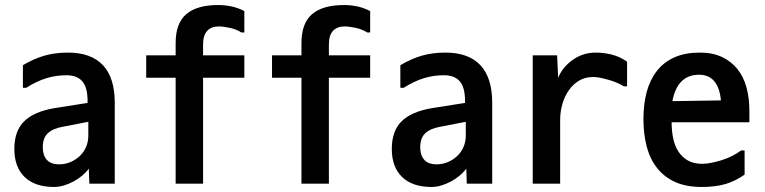

<svg xmlns="http://www.w3.org/2000/svg" viewBox="-20 -746 3040 763"><path d="M331 -262 233 -243Q191 -236 170.5 -217Q150 -198 150 -161Q150 -129 166 -111Q182 -93 215 -93Q239 -93 260 -102Q281 -111 297 -126Q313 -141 322 -162Q331 -183 331 -207ZM71 -397V-487Q115 -513 157 -525Q199 -537 250 -537Q342 -537 389 -487Q436 -437 436 -338V-16H335L333 -76Q322 -61 306.5 -48Q291 -35 272.5 -25Q254 -15 234 -9Q214 -3 195 -3Q119 -3 78 -42.5Q37 -82 37 -154Q37 -225 75.5 -263.5Q114 -302 195 -316L328 -337V-345Q328 -399 307 -423Q286 -447 244 -447Q202 -447 163.5 -435Q125 -423 84 -397Z M939 -617Q919 -630 892.5 -635.5Q866 -641 849 -641Q820 -641 803.5 -623.5Q787 -606 787 -569V-526H951V-437H787V-16H678V-437H561V-526H678V-575Q678 -654 720.5 -690Q763 -726 847 -726Q874 -726 900 -720.5Q926 -715 951 -702V-617Z M1439 -617Q1419 -630 1392.5 -635.5Q1366 -641 1349 -641Q1320 -641 1303.5 -623.5Q1287 -606 1287 -569V-526H1451V-437H1287V-16H1178V-437H1061V-526H1178V-575Q1178 -654 1220.5 -690Q1263 -726 1347 -726Q1374 -726 1400 -720.5Q1426 -715 1451 -702V-617Z M1831 -262 1733 -243Q1691 -236 1670.5 -217Q1650 -198 1650 -161Q1650 -129 1666 -111Q1682 -93 1715 -93Q1739 -93 1760 -102Q1781 -111 1797 -126Q1813 -141 1822 -162Q1831 -183 1831 -207ZM1571 -397V-487Q1615 -513 1657 -525Q1699 -537 1750 -537Q1842 -537 1889 -487Q1936 -437 1936 -338V-16H1835L1833 -76Q1822 -61 1806.5 -48Q1791 -35 1772.5 -25Q1754 -15 1734 -9Q1714 -3 1695 -3Q1619 -3 1578 -42.5Q1537 -82 1537 -154Q1537 -225 1575.5 -263.5Q1614 -302 1695 -316L1828 -337V-345Q1828 -399 1807 -423Q1786 -447 1744 -447Q1702 -447 1663.5 -435Q1625 -423 1584 -397Z M2194 -526 2198 -437Q2216 -480 2256.5 -508.5Q2297 -537 2347 -537Q2380 -537 2411.5 -529Q2443 -521 2472 -501V-403H2459Q2448 -410 2433 -416.5Q2418 -423 2401 -428Q2384 -433 2367.5 -436.5Q2351 -440 2337 -440Q2306 -440 2282 -426Q2258 -412 2241 -388Q2224 -364 2215 -333Q2206 -302 2206 -269V-16H2097V-526Z M2758 -449Q2672 -449 2652 -344L2845 -347Q2835 -449 2758 -449ZM2761 -537Q2812 -537 2849 -519.5Q2886 -502 2910.5 -471.5Q2935 -441 2946.5 -398.5Q2958 -356 2958 -307V-260H2649Q2649 -225 2655.5 -195Q2662 -165 2676.5 -143Q2691 -121 2714 -108Q2737 -95 2771 -95Q2787 -95 2807 -99Q2827 -103 2848 -109.5Q2869 -116 2889 -126Q2909 -136 2925 -148H2939V-52Q2902 -26 2862.5 -14.5Q2823 -3 2769 -3Q2707 -3 2663.5 -22.5Q2620 -42 2591.5 -78Q2563 -114 2550 -163.5Q2537 -213 2537 -273Q2537 -334 2550.5 -382.5Q2564 -431 2591.5 -465.5Q2619 -500 2661 -518.5Q2703 -537 2761 -537Z"/></svg>

Font: D2Coding ligature
Style: Bold
Weight: 700
Monospace: yes
Designer: Yong-Rak Park; Jeong-Hwan Yoon; Sang-Min Lee;
Foundry: NHN Corporation
Version: Version 1.3.2; Build 20180524